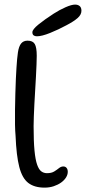

<svg xmlns="http://www.w3.org/2000/svg" viewBox="-20 -812 384 857"><path d="M179 25.5Q133.5 25.5 106.2 4.5Q79 -16.5 66 -67Q53 -117.5 49.5 -205.5Q47.5 -225.5 47 -256Q46.5 -286.5 47 -322.5Q47.5 -358.5 48.5 -394Q49.5 -429.5 50.8 -459.8Q52 -490 53.5 -509Q56 -551.5 60 -578.2Q64 -605 74.2 -617.8Q84.5 -630.5 103 -630.5Q126.5 -630.5 135.2 -615.5Q144 -600.5 144 -563Q144 -548 143 -523.8Q142 -499.5 140.5 -470.2Q139 -441 137 -409.5Q135 -378 133.5 -348Q132 -318 131 -292.2Q130 -266.5 130 -249Q130 -181.5 134 -140Q138 -98.5 145.8 -76.8Q153.5 -55 164.5 -47Q175.5 -39 189.5 -39Q209.5 -39 221.8 -46.5Q234 -54 243.2 -61.5Q252.5 -69 262.5 -69Q272 -69 277.2 -62.5Q282.5 -56 282.5 -45Q282.5 -32.5 274.8 -20Q267 -7.5 252.8 2.8Q238.5 13 219.8 19.2Q201 25.5 179 25.5ZM144.5 -650Q135.5 -650 130 -654.2Q124.5 -658.5 124.5 -668Q124.5 -680.5 151.5 -702.5Q178.5 -724.5 219.5 -751Q246 -768 272.8 -779.8Q299.5 -791.5 315 -791.5Q328 -791.5 335.8 -784.8Q343.5 -778 343.5 -764Q343.5 -746.5 326.5 -731.5Q309.5 -716.5 277 -699.5Q241 -680 203.8 -665Q166.5 -650 144.5 -650Z"/></svg>

Font: Gluten Light
Style: Regular
Weight: 300
Designer: Tyler Finck
Foundry: Etcetera Type Company
Version: Version 1.300